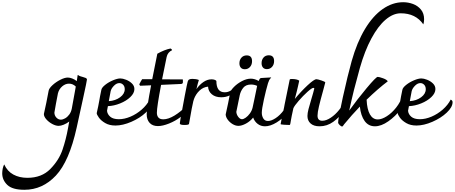

<svg xmlns="http://www.w3.org/2000/svg" viewBox="-351 -1128 4105 1733"><path d="M434 -411Q434 -400 398 -236Q362 -72 355 -40L341 24Q274 328 153.5 456.5Q33 585 -131 585Q-239 585 -285 541Q-331 497 -331 436Q-331 415 -326 392Q-321 369 -313 356Q-285 418 -230.5 447.5Q-176 477 -104 477Q25 477 103 397.5Q181 318 213 224Q245 130 263 29Q264 22 274 -31Q250 -13 224 -2.5Q198 8 178 8Q152 8 120.5 -9Q89 -26 67 -51Q45 -76 45 -99Q67 -194 88 -309Q92 -331 123 -359.5Q154 -388 193.5 -408Q233 -428 261 -428Q279 -428 301 -419.5Q323 -411 342 -396L350 -450L354 -451Q359 -444 376.5 -439Q394 -434 397 -433Q419 -427 424 -424Q434 -418 434 -411ZM328 -318Q333 -343 333 -347Q306 -373 272 -373Q239 -373 210.5 -348.5Q182 -324 172 -286L154 -192L140 -112Q140 -86 157.5 -67Q175 -48 198 -48Q216 -48 237 -60Q258 -72 274.5 -94.5Q291 -117 297 -148Z M1017 -206Q1017 -161 964.5 -111.5Q912 -62 834.5 -28.5Q757 5 691 5Q637 5 599 -17Q561 -39 541.5 -66.5Q522 -94 522 -107Q529 -133 535.5 -169Q542 -205 545 -219Q548 -237 552.5 -261.5Q557 -286 564 -318Q568 -338 599 -362.5Q630 -387 669.5 -403.5Q709 -420 735 -420Q757 -420 787.5 -408Q818 -396 840 -374.5Q862 -353 862 -324Q862 -287 825.5 -252Q789 -217 733 -194.5Q677 -172 623 -170L615 -128Q618 -97 644 -74.5Q670 -52 722 -52Q772 -52 826.5 -75Q881 -98 927.5 -138.5Q974 -179 1000 -229Q1017 -221 1017 -206ZM648 -306 631 -215Q691 -219 733 -250Q775 -281 775 -323Q775 -348 760.5 -363Q746 -378 726 -378Q701 -378 677.5 -354Q654 -330 648 -306Z M1342 -159Q1342 -152 1338 -138Q1324 -106 1278 -71Q1232 -36 1174.5 -13Q1117 10 1074 10Q1026 10 999.5 -19Q973 -48 973 -97Q973 -151 1013 -358L914 -354Q913 -354 910 -359Q907 -364 906 -367Q922 -399 932 -413H1023L1069 -643Q1133 -679 1187 -690Q1191 -690 1196.5 -684.5Q1202 -679 1202 -675Q1162 -656 1153 -613Q1139 -551 1112 -412L1300 -411Q1299 -407 1299.5 -399Q1300 -391 1300 -387Q1300 -378 1295 -374Q1290 -370 1280 -370L1103 -362Q1065 -163 1065 -110Q1065 -83 1079 -67Q1093 -51 1123 -51Q1168 -51 1224 -85Q1280 -119 1336 -176Q1342 -168 1342 -159Z M1784 -344Q1784 -322 1766 -300Q1748 -278 1716 -264Q1684 -250 1646 -250Q1593 -250 1561 -277Q1529 -304 1527 -346Q1483 -342 1449.5 -310Q1416 -278 1399 -232V-230Q1395 -220 1394 -215Q1385 -183 1355 -10Q1354 0 1312 0Q1272 0 1272 -14Q1272 -22 1278 -55Q1296 -156 1317 -265Q1338 -374 1343 -391Q1347 -406 1357.5 -411Q1368 -416 1386 -416Q1420 -416 1444 -406Q1436 -383 1422 -324Q1450 -364 1485.5 -388Q1521 -412 1558 -412Q1575 -412 1587 -407.5Q1599 -403 1602 -397Q1602 -295 1677 -295Q1737 -295 1776 -357Q1784 -352 1784 -344Z M2280 -211Q2280 -163 2241.5 -110.5Q2203 -58 2146 -23Q2089 12 2041 12Q2003 12 1974.5 -10Q1946 -32 1934 -67Q1907 -33 1869 -12.5Q1831 8 1801 8Q1775 8 1749 -7.5Q1723 -23 1705 -47Q1687 -71 1686 -95Q1709 -197 1727 -293Q1731 -313 1761 -343.5Q1791 -374 1833 -396Q1875 -418 1913 -418Q1948 -418 1984 -397Q1991 -414 1995 -418.5Q1999 -423 2007 -424L2094 -429L2097 -427Q2085 -417 2079 -405Q2073 -393 2068 -377Q2050 -316 2031 -229.5Q2012 -143 2012 -110Q2012 -82 2025.5 -59Q2039 -36 2068 -36Q2098 -36 2137.5 -62Q2177 -88 2211.5 -135Q2246 -182 2262 -241Q2280 -241 2280 -211ZM1929 -157 1945 -232Q1963 -324 1970 -353Q1944 -365 1915 -365Q1868 -365 1844.5 -335.5Q1821 -306 1813 -269L1782 -118Q1784 -93 1800 -72.5Q1816 -52 1833 -52Q1847 -52 1867 -66Q1887 -80 1904.5 -104Q1922 -128 1929 -157ZM2010 -558Q2010 -588 2027.5 -608.5Q2045 -629 2075 -629Q2123 -629 2123 -577Q2123 -545 2104.5 -524.5Q2086 -504 2058 -504Q2035 -504 2022.5 -518.5Q2010 -533 2010 -558ZM1810 -557Q1810 -587 1828 -607.5Q1846 -628 1876 -628Q1924 -628 1924 -576Q1924 -544 1905.5 -523.5Q1887 -503 1859 -503Q1835 -503 1822.5 -517.5Q1810 -532 1810 -557Z M2780 -201Q2780 -174 2746.5 -121.5Q2713 -69 2657 -28.5Q2601 12 2533 12Q2481 12 2452.5 -13.5Q2424 -39 2424 -81Q2424 -106 2433.5 -143Q2443 -180 2460 -236Q2476 -288 2486 -329Q2485 -335 2478 -335Q2464 -335 2424 -299Q2384 -263 2345 -218Q2306 -173 2297 -151Q2279 -70 2275 -43.5Q2271 -17 2270 -14Q2269 -11 2268 -6.5Q2267 -2 2265.5 -1Q2264 0 2261 0Q2246 0 2214 -2Q2182 -4 2182 -8Q2188 -44 2213 -158Q2218 -186 2218 -185L2263 -405Q2264 -412 2267.5 -413.5Q2271 -415 2282 -415Q2329 -415 2350 -400Q2349 -396 2339 -350.5Q2329 -305 2310 -235Q2366 -303 2425 -358Q2484 -413 2505 -413Q2516 -413 2549.5 -402Q2583 -391 2585 -384L2567 -316Q2541 -223 2528 -168Q2515 -113 2515 -84Q2515 -38 2558 -38Q2593 -38 2634.5 -65.5Q2676 -93 2710.5 -136.5Q2745 -180 2761 -224Q2770 -224 2775 -217.5Q2780 -211 2780 -201Z M3477 -954Q3477 -942 3475 -928.5Q3473 -915 3470 -908Q3401 -1008 3266 -1008Q3197 -1008 3129 -950Q3061 -892 3001 -780.5Q2941 -669 2897 -514Q2864 -396 2844.5 -318Q2825 -240 2801 -130Q2872 -229 2957.5 -331.5Q3043 -434 3058 -434Q3072 -434 3106.5 -421.5Q3141 -409 3149 -394Q3059 -326 2958 -228Q2962 -141 2988 -95.5Q3014 -50 3059 -50Q3095 -50 3140.5 -79Q3186 -108 3225 -157.5Q3264 -207 3282 -265Q3295 -265 3301.5 -256.5Q3308 -248 3308 -235Q3308 -198 3263 -138Q3218 -78 3154 -33Q3090 12 3033 12Q2975 12 2940.5 -35.5Q2906 -83 2897 -166Q2825 -91 2755 -6Q2753 -3 2747 5.5Q2741 14 2737 14Q2729 14 2715.5 1.5Q2702 -11 2701 -20Q2699 -49 2743.5 -250Q2788 -451 2823 -576Q2871 -746 2943 -865.5Q3015 -985 3103.5 -1046.5Q3192 -1108 3288 -1108Q3334 -1108 3377 -1092Q3420 -1076 3448.5 -1041.5Q3477 -1007 3477 -954Z M3734 -206Q3734 -161 3681.5 -111.5Q3629 -62 3551.5 -28.5Q3474 5 3408 5Q3354 5 3316 -17Q3278 -39 3258.5 -66.5Q3239 -94 3239 -107Q3246 -133 3252.5 -169Q3259 -205 3262 -219Q3265 -237 3269.5 -261.5Q3274 -286 3281 -318Q3285 -338 3316 -362.5Q3347 -387 3386.5 -403.5Q3426 -420 3452 -420Q3474 -420 3504.5 -408Q3535 -396 3557 -374.5Q3579 -353 3579 -324Q3579 -287 3542.5 -252Q3506 -217 3450 -194.5Q3394 -172 3340 -170L3332 -128Q3335 -97 3361 -74.5Q3387 -52 3439 -52Q3489 -52 3543.5 -75Q3598 -98 3644.5 -138.5Q3691 -179 3717 -229Q3734 -221 3734 -206ZM3365 -306 3348 -215Q3408 -219 3450 -250Q3492 -281 3492 -323Q3492 -348 3477.5 -363Q3463 -378 3443 -378Q3418 -378 3394.5 -354Q3371 -330 3365 -306Z"/></svg>

Font: Charmonman
Style: Bold
Weight: 700
Designer: Ekaluck Peanpanawate
Foundry: Cadson Demak Co.,Ltd.
Version: Version 1.000; ttfautohint (v1.6)